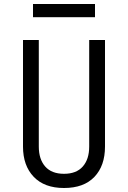

<svg xmlns="http://www.w3.org/2000/svg" viewBox="-20 -930 640 960"><path d="M300 10Q202 10 148.5 -46Q95 -102 95 -197V-730H174V-197Q174 -134 206 -97.5Q238 -61 300 -61Q362 -61 394 -97.5Q426 -134 426 -197V-730H505V-197Q505 -101 452 -45.5Q399 10 300 10ZM145 -844V-910H455V-844Z"/></svg>

Font: Tiny Light
Style: Regular
Weight: 300
Monospace: yes
Designer: Philipp Nurullin, Konstantin Bulenkov
Foundry: JetBrains
Version: Version 2.251; ttfautohint (v1.8.4.7-5d5b)